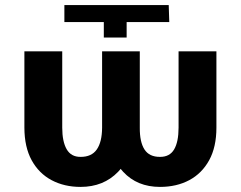

<svg xmlns="http://www.w3.org/2000/svg" viewBox="-20 -732 957 762"><path d="M392 -644.5H235.5V-711.9H649.6L651.8 -644.5H482.6V-583H392ZM385.2 -528.3H506.6V-225.4Q506.6 -110.3 448.8 -50.2Q391 9.8 299.8 9.8Q235.2 9.8 184.7 -17Q134.3 -43.8 105.6 -96.1Q77 -148.4 76.8 -225.4V-528.3H227V-225.4Q227 -170.5 244.5 -139.8Q262.1 -109.1 299.8 -109.4Q343.4 -109.1 364.1 -138.8Q384.9 -168.5 385.2 -225.4ZM688.7 -528.3H838.9V-225.4Q838.9 -148.7 810.2 -96.2Q781.4 -43.8 731.1 -17Q680.7 9.8 615 9.8Q524.3 9.8 468.8 -50.2Q413.4 -110.3 413.9 -225.4V-528.3H534.8V-225.4Q534.3 -168.5 553.4 -138.8Q572.6 -109.1 615 -109.4Q653.3 -109.1 670.9 -138.8Q688.6 -168.5 688.7 -225.4Z"/></svg>

Font: Inter
Style: Regular
Weight: 400
Designer: Rasmus Andersson
Foundry: rsms
Version: Version 4.000;git-8c9346024